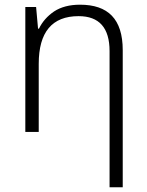

<svg xmlns="http://www.w3.org/2000/svg" viewBox="-20 -562 626 818"><path d="M502.9 235.8V-348.1C502.9 -481.4 439.9 -542 320.8 -542C276.4 -542 239.3 -532.2 210.4 -513.2C181.6 -493.7 160.2 -469.2 146 -439.9H142.1L133.8 -532.2H87.9V0H145V-290C145 -425.3 201.7 -493.2 314.9 -493.2C402.8 -493.2 446.8 -443.4 446.8 -344.2V235.8Z"/></svg>

Font: Noto Reveo Sans
Style: Regular
Weight: 300
Designer: Monotype Design Team
Foundry: Monotype Imaging Inc.
Version: Version 2.007